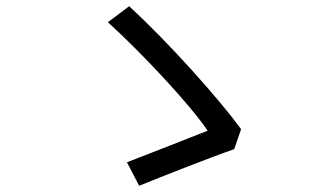

<svg xmlns="http://www.w3.org/2000/svg" viewBox="-20 -660 1040 614"><path d="M729 -183 751 -247C685 -338 521 -523 393 -640L325 -589C430 -494 587 -327 644 -242C589 -220 448 -165 386 -141L425 -66C492 -93 648 -155 729 -183Z"/></svg>

Font: Noto Sans CJK TC Regular
Style: Regular
Weight: 400
Designer: Ryoko NISHIZUKA (kana & ideographs); Paul D. Hunt (Latin, Greek & Cyrillic); Wenlong ZHANG (bopomofo); Sandoll Communica
Foundry: Adobe Systems Incorporated
Version: Version 1.001;PS 1.001;hotconv 1.0.78;makeotf.lib2.5.61930